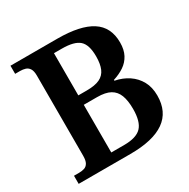

<svg xmlns="http://www.w3.org/2000/svg" viewBox="-161 -860 988 1005"><g transform="rotate(-30 332.5 -357.0)"><path d="M32 0V-49H62Q80 -49 94.5 -53.5Q109 -58 117.5 -72.5Q126 -87 126 -116V-600Q126 -628 117 -642Q108 -656 93.5 -660.5Q79 -665 62 -665H32V-714H315Q453 -714 521.5 -670Q590 -626 590 -533Q590 -489 574 -459Q558 -429 530 -410Q502 -391 464 -379V-374Q510 -365 545 -341.5Q580 -318 600 -281.5Q620 -245 620 -195Q620 -97 551 -48.5Q482 0 345 0ZM340 -57Q414 -57 444.5 -89Q475 -121 475 -198Q475 -248 462.5 -280.5Q450 -313 421.5 -329Q393 -345 342 -345H262V-57ZM312 -402Q363 -402 391.5 -415.5Q420 -429 432.5 -458Q445 -487 445 -533Q445 -603 414.5 -630Q384 -657 310 -657H262V-402Z"/></g></svg>

Font: Noto Serif Armenian SemiBold
Style: Regular
Weight: 600
Version: Version 2.007